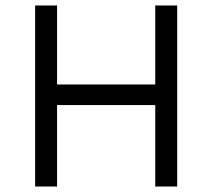

<svg xmlns="http://www.w3.org/2000/svg" viewBox="-20 -680 774 700"><path d="M546 -660H626V0H546V-297H188V0H108V-660H188V-372H546Z"/></svg>

Font: Work Sans
Style: Regular
Weight: 400
Designer: Wei Huang
Foundry: Wei Huang
Version: Version 1.032;PS 001.032;hotconv 1.0.70;makeotf.lib2.5.58329